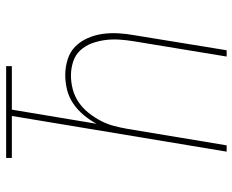

<svg xmlns="http://www.w3.org/2000/svg" viewBox="-88 -688 775 640"><g transform="rotate(-90 300.0 -367.5)"><path d="M115 0 234 -716H94V-735H400V-716H255L208 -434Q220 -456 237 -476.5Q254 -497 275.5 -511.5Q297 -526 321.5 -532Q346 -538 370 -538Q397 -538 422.5 -530Q448 -522 465.5 -504.5Q483 -487 493.5 -463Q504 -439 507.5 -413.5Q511 -388 509.5 -361Q508 -334 503 -307L453 0H432L483 -310Q487 -334 488.5 -358Q490 -382 487 -405Q484 -428 476 -449.5Q468 -471 453 -487.5Q438 -504 415.5 -511.5Q393 -519 369 -519Q346 -519 323 -513Q300 -507 280 -493.5Q260 -480 244.5 -460.5Q229 -441 218 -420Q207 -399 201 -376.5Q195 -354 191 -331L136 0Z"/></g></svg>

Font: Iosevka Curly ThExObl
Style: Regular
Weight: 100
Width: 7
Italic angle: -9°
Monospace: yes
Designer: Belleve Invis
Foundry: Belleve Invis
Version: Version 11.1.0; ttfautohint (v1.8.3)